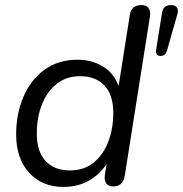

<svg xmlns="http://www.w3.org/2000/svg" viewBox="-20 -732 725 761"><path d="M231.1 8.9Q147.1 8.9 95.5 -47.3Q44 -103.5 44 -199.4Q44 -280.2 72.4 -347.5Q100.8 -414.7 155.5 -455Q210.2 -495.3 287.8 -495.3Q346.5 -495.3 392.1 -465.9Q437.8 -436.5 454.8 -376.1L447.8 -376.6L494.6 -673.1Q500.4 -711.9 541.2 -711.9Q560.1 -711.9 568.8 -700Q577.6 -688.1 574.1 -665.3L474.3 -34.3Q467.5 6.9 427.7 6.9Q408.8 6.9 400.5 -6.1Q392.3 -19.2 396.1 -41.6L408.3 -117.2L414.6 -103.1Q388.7 -51.9 341.6 -21.5Q294.4 8.9 231.1 8.9ZM257.3 -56.4Q312.9 -56.4 351 -87.4Q389.1 -118.4 409 -170Q429 -221.7 429 -284.1Q429 -355.8 394.1 -392.9Q359.2 -430 297.6 -430Q242.5 -430 204.1 -399.2Q165.8 -368.4 145.9 -317Q125.9 -265.7 125.9 -202.2Q125.9 -131 160.8 -93.7Q195.7 -56.4 257.3 -56.4ZM615.8 -510.2Q606.5 -510.2 601.6 -516.3Q596.7 -522.4 598.7 -534.2L622.3 -681.9Q627.2 -711.9 657.7 -711.9Q673.9 -711.9 681.1 -702.4Q688.2 -692.8 682.8 -675L641.7 -530.8Q635.8 -510.2 615.8 -510.2Z"/></svg>

Font: Nunito Variable Extra Light
Style: Italic
Weight: 200
Italic angle: -9°
Designer: Vernon Adams
Foundry: Vernon Adams
Version: Version 3.602